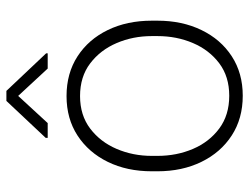

<svg xmlns="http://www.w3.org/2000/svg" viewBox="-109 -656 775 597"><g transform="rotate(-90 278.5 -357.5)"><path d="M44.4 -272.9Q44.4 -350.1 73.7 -409.9Q103 -469.7 155.5 -503.9Q208 -538.1 278.3 -538.1Q349.1 -538.1 401.9 -503.9Q454.6 -469.7 483.6 -409.9Q512.7 -350.1 512.7 -272.9V-255.4Q512.7 -178.7 483.6 -118.7Q454.6 -58.6 402.1 -24.4Q349.6 9.8 279.3 9.8Q208.5 9.8 155.8 -24.4Q103 -58.6 73.7 -118.7Q44.4 -178.7 44.4 -255.4ZM92.3 -255.4Q92.3 -195.8 114 -145Q135.7 -94.2 177.5 -63.2Q219.2 -32.2 279.3 -32.2Q338.9 -32.2 380.1 -63.2Q421.4 -94.2 443.1 -145Q464.8 -195.8 464.8 -255.4V-272.9Q464.8 -331.5 443.1 -382.3Q421.4 -433.1 379.9 -464.6Q338.4 -496.1 278.3 -496.1Q218.8 -496.1 177.2 -464.6Q135.7 -433.1 114 -382.3Q92.3 -331.5 92.3 -272.9ZM411.1 -601.6V-596.7H363.8L278.8 -688.5L194.3 -596.7H148.4V-603L263.2 -725.1H294.4Z"/></g></svg>

Font: Heebo ExtraLight
Style: Regular
Weight: 250
Designer: Oded Ezer
Foundry: Ezer Type House
Version: Version 3.100